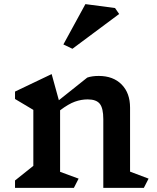

<svg xmlns="http://www.w3.org/2000/svg" viewBox="-20 -912 764 933"><path d="M679 1H482V-333Q482 -386 465 -407.5Q448 -429 406 -429Q375 -429 344 -418Q313 -407 272 -376V-77L362 -44L339 1H53V-35L142 -106V-378L53 -431V-467L231 -552L266 -425L404 -535Q427 -543 460 -543Q530 -543 571 -501.5Q612 -460 612 -389V-78L702 -44ZM559 -844 332 -675 288 -696 395 -892 539 -873Z"/></svg>

Font: Inknut Antiqua Medium
Style: Regular
Weight: 500
Designer: Claus Eggers Sørensen
Foundry: Claus Eggers Sørensen
Version: Version 1.003; ttfautohint (v1.8.2) -l 8 -r 50 -G 200 -x 14 